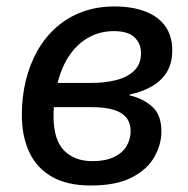

<svg xmlns="http://www.w3.org/2000/svg" viewBox="-20 -567 586 597"><path d="M262.2 9.8Q189.5 9.8 142.1 -17.1Q94.7 -43.9 71.3 -93.3Q47.9 -142.6 47.9 -210Q47.9 -266.1 60.3 -316.7Q72.8 -367.2 96.4 -409.2Q120.1 -451.2 155.3 -482.2Q190.4 -513.2 235.6 -530Q280.8 -546.9 335.4 -546.9Q392.1 -546.9 432.6 -531Q473.1 -515.1 494.4 -484.9Q515.6 -454.6 515.6 -410.2Q515.6 -370.6 498.8 -343Q481.9 -315.4 451.9 -298.3Q421.9 -281.2 382.8 -272.9V-270.5Q426.3 -260.3 454.1 -234.6Q481.9 -209 481.9 -157.7Q481.9 -118.7 460.4 -79.8Q439 -41 390.6 -15.6Q342.3 9.8 262.2 9.8ZM267.1 -65.9Q307.6 -65.9 334.2 -78.6Q360.8 -91.3 373.5 -112.8Q386.2 -134.3 386.2 -159.2Q386.2 -184.1 373.3 -200.7Q360.4 -217.3 333.3 -225.6Q306.2 -233.9 262.2 -233.9H147.5Q147 -228.5 146.7 -220.9Q146.5 -213.4 146.5 -205.6Q146.5 -132.3 179.2 -99.1Q211.9 -65.9 267.1 -65.9ZM159.2 -309.1H263.2Q305.7 -309.1 340.8 -317.9Q376 -326.7 397.2 -347.2Q418.5 -367.7 418.5 -401.9Q418.5 -431.2 398.4 -450.7Q378.4 -470.2 334.5 -470.2Q291 -470.2 255.9 -450.7Q220.7 -431.2 196 -395Q171.4 -358.9 159.2 -309.1Z"/></svg>

Font: Open Sans Medium
Style: Italic
Weight: 500
Italic angle: -12°
Designer: Monotype Design Team
Foundry: Monotype Imaging Inc.
Version: Version 3.000